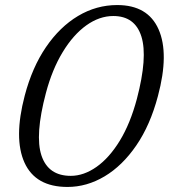

<svg xmlns="http://www.w3.org/2000/svg" viewBox="-20 -730 669 761"><path d="M444.5 -710Q566 -710 608.5 -613.8Q651 -517.5 606 -349.5Q575.5 -234 520.2 -153.5Q465 -73 394.5 -31Q324 11 247.5 11Q121 11 77.2 -85.2Q33.5 -181.5 78 -351Q107.5 -463 162.2 -543.2Q217 -623.5 289.5 -666.8Q362 -710 444.5 -710ZM522.5 -338Q566 -503.5 540.5 -585Q515 -666.5 429 -666.5Q374 -666.5 322.2 -629.5Q270.5 -592.5 228.8 -524Q187 -455.5 162 -361.5Q117.5 -193.5 144.5 -113.2Q171.5 -33 260.5 -33Q312 -33 362.5 -68.5Q413 -104 454.8 -172.2Q496.5 -240.5 522.5 -338Z"/></svg>

Font: Fraunces 9pt SuperSoft Light
Style: Italic
Weight: 300
Italic angle: -16°
Version: Version 1.000;[b76b70a41]